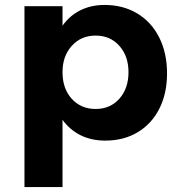

<svg xmlns="http://www.w3.org/2000/svg" viewBox="-20 -563 724 777"><path d="M656 -266Q656 -185 625 -123.5Q594 -62 537.5 -28Q481 6 406 6Q350 6 306.5 -15.5Q263 -37 233 -78V194H79V-538H233V-459Q262 -500 305.5 -521.5Q349 -543 403 -543Q478 -543 535.5 -508.5Q593 -474 624.5 -411Q656 -348 656 -266ZM500 -271Q500 -336 463 -377.5Q426 -419 367 -419Q308 -419 270.5 -377.5Q233 -336 233 -271Q233 -204 270.5 -163Q308 -122 367 -122Q426 -122 463 -163.5Q500 -205 500 -271Z"/></svg>

Font: Montserrat arm2 SemiBold
Style: Regular
Weight: 600
Designer: Julieta Ulanovsky
Foundry: Julieta Ulanovsky
Version: Version 6.000